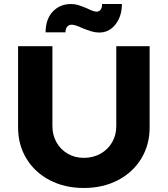

<svg xmlns="http://www.w3.org/2000/svg" viewBox="-20 -930 835 956"><path d="M70 -295V-700H241V-302Q241 -257 261.5 -221Q282 -185 317.5 -164.5Q353 -144 397 -144Q443 -144 480 -164.5Q517 -185 538 -221Q559 -257 559 -302V-700H725V-295Q725 -209 683.5 -140.5Q642 -72 567.5 -33Q493 6 397 6Q302 6 227.5 -33Q153 -72 111.5 -140.5Q70 -209 70 -295ZM390 -790Q373 -798 359.5 -802.5Q346 -807 337 -807Q323 -807 314.5 -797Q306 -787 306 -769H207Q207 -834 242.5 -872Q278 -910 334 -910Q352 -910 369 -905Q386 -900 414 -888Q446 -872 461 -872Q474 -872 481.5 -882.5Q489 -893 488 -910H587Q587 -850 555.5 -809Q524 -768 474 -768Q455 -768 436.5 -773.5Q418 -779 390 -790Z"/></svg>

Font: Lexend Exa HM Xlight
Style: Bold
Weight: 700
Designer: Bonnie Shaver-Troup, Thomas Jockin, Octavio Pardo
Foundry: Lexend
Version: Version 1.091